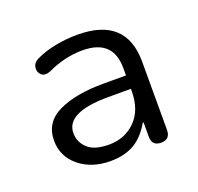

<svg xmlns="http://www.w3.org/2000/svg" viewBox="-67 -785 457 444"><g transform="rotate(-20 161.0 -562.5)"><path d="M237 -553H182Q77 -553 77 -502Q77 -480 93.5 -464.5Q110 -449 146 -449Q185 -449 211 -475Q237 -501 237 -547ZM136 -412Q90 -412 59.5 -437Q29 -462 29 -501Q29 -546 71 -566Q113 -586 181 -586H237V-604Q237 -675 162 -675Q118 -675 76 -655Q61 -649 53 -656Q45 -663 46.5 -674.5Q48 -686 60 -692Q83 -703 110 -708Q137 -713 163 -713Q283 -713 283 -603V-435Q283 -412 260 -412Q238 -412 238 -435V-470H236Q219 -440 195 -426Q171 -412 136 -412Z"/></g></svg>

Font: Chiron GoRound TC L
Style: Regular
Weight: 300
Designer: Ryoko NISHIZUKA 西塚涼子 (kana, bopomofo & ideographs); Paul D. Hunt (Latin, Greek & Cyrillic); Sandoll Communications 산돌커뮤니
Foundry: Adobe
Version: Version 1.000;hotconv 1.1.1;makeotfexe 2.6.0